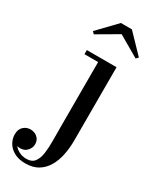

<svg xmlns="http://www.w3.org/2000/svg" viewBox="-315 -749 871 1072"><g transform="rotate(30 120.0 -213.0)"><path d="M52.5 260Q11 260 -18.2 244.5Q-47.5 229 -63 203.2Q-78.5 177.5 -78.5 148Q-78.5 115.5 -59.5 98Q-40.5 80.5 -14.5 80.5Q0.5 80.5 14.8 87Q29 93.5 38.5 106.8Q48 120 48 141Q48 163 31.2 182Q14.5 201 -13.5 201Q-30 201 -44.8 194.2Q-59.5 187.5 -68.5 175.8Q-77.5 164 -77.5 148H-51.5Q-51.5 171.5 -38.8 191.2Q-26 211 -4 223Q18 235 46 235Q80.5 235 97 213.2Q113.5 191.5 118.8 155Q124 118.5 123.5 73Q123 27.5 123 -20V-433.5H35V-460H226.5V11.5Q226.5 60.5 217.5 105.2Q208.5 150 188 184.8Q167.5 219.5 134.5 239.8Q101.5 260 52.5 260ZM24.5 -555.5 11.5 -569 124 -686H195L307.5 -569L294 -555.5L159 -634Z"/></g></svg>

Font: Bodoni Moda 9pt Medium
Style: Regular
Weight: 500
Designer: Owen Earl
Foundry: indestructible type
Version: Version 2.005